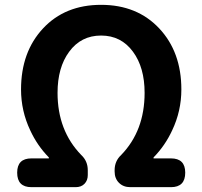

<svg xmlns="http://www.w3.org/2000/svg" viewBox="-20 -774 837 794"><path d="M110 0Q51 0 51 -60Q51 -119 110 -119H182V-123Q134 -172 105 -235Q67 -315 67 -404Q67 -559 158 -656.5Q249 -754 398 -754Q547 -754 638.5 -656.5Q730 -559 730 -404Q730 -315 692 -235Q663 -172 615 -123V-119H687Q746 -119 746 -60Q746 0 687 0H519Q490 0 472 -18Q454 -36 454 -65V-70Q454 -108 481 -133Q578 -233 578 -390Q578 -495 530 -560Q481 -627 398 -627Q315 -627 266 -560Q218 -495 218 -390Q218 -234 316 -133Q343 -108 343 -70V-50Q343 -28 329.5 -14Q316 0 293 0H197Z"/></svg>

Font: GenSenRounded JP B
Style: Regular
Weight: 700
Version: Version 1.501;PS 1;hotconv 16.6.51;makeotf.lib2.5.65220